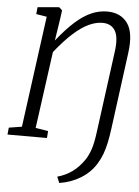

<svg xmlns="http://www.w3.org/2000/svg" viewBox="-64 -801 797 1100"><g transform="rotate(5 334.5 -251.0)"><path d="M319 250.5 304.5 215.5Q352 202.5 390 175Q428 147.5 458.5 102.5Q474.5 78.5 486.8 43.2Q499 8 507 -52L570.5 -526.5Q582 -609.5 559.5 -647.2Q537 -685 486.5 -685Q449 -685 408 -666Q367 -647 320 -605Q273 -563 217.5 -493.5L157 -52L229.5 -40L226.5 0H-0.5L3.5 -40L78 -52L164.5 -692L103.5 -702L107.5 -742L224 -752H232L249 -736L243 -691L223 -560.5Q278 -629.5 325.2 -671.5Q372.5 -713.5 417 -732.8Q461.5 -752 507.5 -752Q585 -752 624.5 -697.8Q664 -643.5 648 -525.5L589.5 -86Q583.5 -40.5 575.8 -4Q568 32.5 556.8 62.8Q545.5 93 528 121Q496 173 440.8 206.8Q385.5 240.5 319 250.5Z"/></g></svg>

Font: Merriweather Light 18pt Light
Style: Italic
Weight: 300
Italic angle: -7.8°
Version: Version 2.101